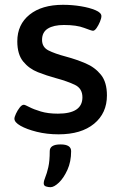

<svg xmlns="http://www.w3.org/2000/svg" viewBox="-20 -550 505 799"><path d="M224 9Q175 9 133 -1.5Q91 -12 65.5 -26.5Q40 -41 40 -56Q40 -63 46.5 -77Q53 -91 62 -102.5Q71 -114 79 -114Q84 -114 102 -104.5Q120 -95 150 -86Q180 -77 221 -77Q323 -77 323 -145Q323 -182 291.5 -197Q260 -212 212 -225Q175 -235 138 -249.5Q101 -264 76.5 -294Q52 -324 52 -378Q52 -448 103 -489Q154 -530 242 -530Q280 -530 316.5 -524Q353 -518 377.5 -507.5Q402 -497 402 -483Q402 -474 396 -459.5Q390 -445 382 -433.5Q374 -422 367 -422Q361 -422 330 -434Q299 -446 246 -446Q203 -446 179 -431Q155 -416 155 -384Q155 -354 181 -340.5Q207 -327 256 -314Q297 -303 336 -286.5Q375 -270 400 -239Q425 -208 425 -153Q425 -79 371.5 -35Q318 9 224 9ZM190 229Q181 229 171.5 226Q162 223 162 213Q162 203 168.5 187.5Q175 172 181 146Q187 120 187 79Q187 51 232 51Q276 51 276 79Q276 123 260.5 157Q245 191 225 210Q205 229 190 229Z"/></svg>

Font: Asap Semi Expanded Medium
Style: Regular
Weight: 500
Width: 6
Designer: Pablo Cosgaya
Foundry: Omnibus-Type
Version: Version 3.001; ttfautohint (v1.8.4.7-5d5b)